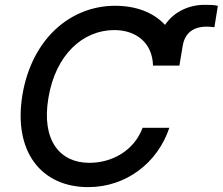

<svg xmlns="http://www.w3.org/2000/svg" viewBox="-20 -761 917 791"><path d="M719.1 -490.8 732.6 -571.7C742.5 -632.8 786.2 -651.3 831 -651.3C842 -651.3 855.1 -649.9 863.3 -648.8L877.5 -736.9C861.9 -741.1 842 -741.1 822.8 -741.1C757.8 -741.1 696.4 -712.4 659.8 -658.4C612.9 -709.5 540.8 -737.2 454.5 -737.2C269.2 -737.2 111.2 -600.1 72.4 -370.4C33.7 -134.6 151.3 9.9 343.4 9.9C499.6 9.9 629.6 -90.2 677.6 -234.4H567.5C532.7 -141.3 443.2 -90.2 348 -90.2C226.6 -90.2 150.2 -182.5 179.3 -356.9C208.8 -536.6 322.1 -637.1 451 -637.1C540.5 -637.1 608 -584.9 610.4 -490.8Z"/></svg>

Font: Margiela Sans Medium
Style: Italic
Weight: 500
Italic angle: -9.39999°
Designer: Stefan Endress, Andreas Faust
Version: Version 1.100;FEAKit 1.0